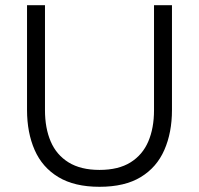

<svg xmlns="http://www.w3.org/2000/svg" viewBox="-20 -708 765 738"><path d="M641 -688V-285Q641 -198.5 611.7 -131.6Q582.5 -64.7 521.1 -27.4Q459.8 10 362.4 10Q266.1 10 204.2 -27.4Q142.4 -64.7 113.1 -131.6Q83.9 -198.5 83.9 -285V-688H152.9V-284.2Q152.9 -215.6 174.9 -164.2Q196.9 -112.7 243.6 -83.8Q290.4 -54.9 362.4 -54.9Q435.3 -54.9 481.6 -83.8Q528 -112.7 550 -164.2Q572 -215.6 572 -284.2V-688Z"/></svg>

Font: Roundo Variable
Style: Regular
Weight: 200
Designer: Shiva Nallaperumal
Foundry: Indian Type Foundry
Version: Version 2.000